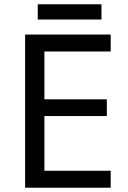

<svg xmlns="http://www.w3.org/2000/svg" viewBox="-20 -875 596 895"><path d="M496 0H97V-714H496V-635H187V-412H478V-334H187V-79H496ZM453 -855V-784H156V-855Z"/></svg>

Font: Noto Sans Yi
Style: Regular
Weight: 400
Designer: Monotype Design Team
Foundry: Monotype Imaging Inc.
Version: Version 2.002; ttfautohint (v1.8.4.7-5d5b)